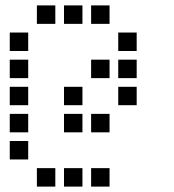

<svg xmlns="http://www.w3.org/2000/svg" viewBox="-20 -704 640 708"><path d="M117 -684Q116 -684 116 -684Q116 -684 116 -683V-617Q116 -616 116 -616Q116 -616 117 -616H183Q184 -616 184 -616Q184 -616 184 -617V-683Q184 -684 184 -684Q184 -684 183 -684ZM217 -684Q216 -684 216 -684Q216 -684 216 -683V-617Q216 -616 216 -616Q216 -616 217 -616H283Q284 -616 284 -616Q284 -616 284 -617V-683Q284 -684 284 -684Q284 -684 283 -684ZM317 -684Q316 -684 316 -684Q316 -684 316 -683V-617Q316 -616 316 -616Q316 -616 317 -616H383Q384 -616 384 -616Q384 -616 384 -617V-683Q384 -684 384 -684Q384 -684 383 -684ZM17 -584Q16 -584 16 -584Q16 -584 16 -583V-517Q16 -516 16 -516Q16 -516 17 -516H83Q84 -516 84 -516Q84 -516 84 -517V-583Q84 -584 84 -584Q84 -584 83 -584ZM417 -584Q416 -584 416 -584Q416 -584 416 -583V-517Q416 -516 416 -516Q416 -516 417 -516H483Q484 -516 484 -516Q484 -516 484 -517V-583Q484 -584 484 -584Q484 -584 483 -584ZM17 -484Q16 -484 16 -484Q16 -484 16 -483V-417Q16 -416 16 -416Q16 -416 17 -416H83Q84 -416 84 -416Q84 -416 84 -417V-483Q84 -484 84 -484Q84 -484 83 -484ZM317 -484Q316 -484 316 -484Q316 -484 316 -483V-417Q316 -416 316 -416Q316 -416 317 -416H383Q384 -416 384 -416Q384 -416 384 -417V-483Q384 -484 384 -484Q384 -484 383 -484ZM417 -484Q416 -484 416 -484Q416 -484 416 -483V-417Q416 -416 416 -416Q416 -416 417 -416H483Q484 -416 484 -416Q484 -416 484 -417V-483Q484 -484 484 -484Q484 -484 483 -484ZM17 -384Q16 -384 16 -384Q16 -384 16 -383V-317Q16 -316 16 -316Q16 -316 17 -316H83Q84 -316 84 -316Q84 -316 84 -317V-383Q84 -384 84 -384Q84 -384 83 -384ZM217 -384Q216 -384 216 -384Q216 -384 216 -383V-317Q216 -316 216 -316Q216 -316 217 -316H283Q284 -316 284 -316Q284 -316 284 -317V-383Q284 -384 284 -384Q284 -384 283 -384ZM417 -384Q416 -384 416 -384Q416 -384 416 -383V-317Q416 -316 416 -316Q416 -316 417 -316H483Q484 -316 484 -316Q484 -316 484 -317V-383Q484 -384 484 -384Q484 -384 483 -384ZM17 -284Q16 -284 16 -284Q16 -284 16 -283V-217Q16 -216 16 -216Q16 -216 17 -216H83Q84 -216 84 -216Q84 -216 84 -217V-283Q84 -284 84 -284Q84 -284 83 -284ZM217 -284Q216 -284 216 -284Q216 -284 216 -283V-217Q216 -216 216 -216Q216 -216 217 -216H283Q284 -216 284 -216Q284 -216 284 -217V-283Q284 -284 284 -284Q284 -284 283 -284ZM317 -284Q316 -284 316 -284Q316 -284 316 -283V-217Q316 -216 316 -216Q316 -216 317 -216H383Q384 -216 384 -216Q384 -216 384 -217V-283Q384 -284 384 -284Q384 -284 383 -284ZM17 -184Q16 -184 16 -184Q16 -184 16 -183V-117Q16 -116 16 -116Q16 -116 17 -116H83Q84 -116 84 -116Q84 -116 84 -117V-183Q84 -184 84 -184Q84 -184 83 -184ZM117 -84Q116 -84 116 -84Q116 -84 116 -83V-17Q116 -16 116 -16Q116 -16 117 -16H183Q184 -16 184 -16Q184 -16 184 -17V-83Q184 -84 184 -84Q184 -84 183 -84ZM217 -84Q216 -84 216 -84Q216 -84 216 -83V-17Q216 -16 216 -16Q216 -16 217 -16H283Q284 -16 284 -16Q284 -16 284 -17V-83Q284 -84 284 -84Q284 -84 283 -84ZM317 -84Q316 -84 316 -84Q316 -84 316 -83V-17Q316 -16 316 -16Q316 -16 317 -16H383Q384 -16 384 -16Q384 -16 384 -17V-83Q384 -84 384 -84Q384 -84 383 -84Z"/></svg>

Font: Doto SemiBold
Style: Regular
Weight: 600
Monospace: yes
Version: Version 1.000